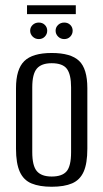

<svg xmlns="http://www.w3.org/2000/svg" viewBox="-20 -705 393 732"><path d="M177 7Q131 7 100.5 -5.5Q70 -18 55.5 -50Q41 -82 41 -138V-369Q41 -441 72.5 -472Q104 -503 177 -503Q250 -503 281.5 -473Q313 -443 313 -369V-138Q313 -82 299 -50.5Q285 -19 255 -6Q225 7 177 7ZM177 -32Q217 -32 234 -52Q251 -72 251 -125V-372Q251 -421 235 -442.5Q219 -464 177 -464Q138 -464 120.5 -443.5Q103 -423 103 -372V-125Q103 -73 120.5 -52.5Q138 -32 177 -32ZM128 -556Q114 -556 104.5 -565.5Q95 -575 95 -588Q95 -601 104.5 -610Q114 -619 128 -619Q142 -619 151 -610Q160 -601 160 -588Q160 -575 151 -565.5Q142 -556 128 -556ZM225 -556Q211 -556 201.5 -565.5Q192 -575 192 -588Q192 -601 201.5 -610Q211 -619 225 -619Q239 -619 248 -610Q257 -601 257 -588Q257 -575 248 -565.5Q239 -556 225 -556ZM83 -651V-685H269V-651Z"/></svg>

Font: Alumni Sans Thin
Style: Regular
Weight: 400
Version: Version 1.018